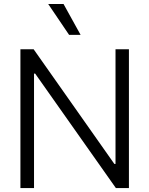

<svg xmlns="http://www.w3.org/2000/svg" viewBox="-20 -958 761 978"><path d="M636.7 0H570.3L159.2 -583H153.3V0H84V-707H151.4L562.5 -123H568.4V-707H636.7ZM225.6 -937.5H303.7L390.6 -780.3H332Z"/></svg>

Font: Pretendard Light
Style: Regular
Weight: 300
Designer: Base glyphs from Inter by Rasmus Andersson; Hangeul glyphs from Noto Sans CJK(Source Han Sans) by Jang Soo-young and Kan
Foundry: Kil Hyung-jin
Version: Version 1.309